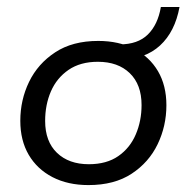

<svg xmlns="http://www.w3.org/2000/svg" viewBox="-20 -525 540 555"><path d="M235.7 10Q176.1 10 131.7 -13Q87.3 -36.1 63 -77.5Q38.7 -119 38.7 -175.8Q38.7 -236 64.1 -288.5Q89.6 -341 139.6 -373.8Q189.6 -406.7 263.9 -406.7Q323.6 -406.7 368 -383.6Q412.3 -360.6 436.7 -319.2Q461 -277.7 461 -220.9Q461 -161 435.8 -108.4Q410.5 -55.7 360.6 -22.9Q310.7 10 235.7 10ZM236.7 -50.3Q288.2 -50.3 322 -73.8Q355.7 -97.2 372.4 -136.3Q389.2 -175.4 389.2 -221.3Q389.2 -280.6 355.1 -313.5Q321.1 -346.4 262.9 -346.4Q212.1 -346.4 178 -322.9Q144 -299.5 127.2 -260.9Q110.5 -222.3 110.5 -175.4Q110.5 -116.1 144.7 -83.2Q179 -50.3 236.7 -50.3ZM306.3 -354 312.4 -396.7H325.7Q378.3 -396.7 407.3 -425.2Q436.3 -453.7 445 -504.7H498.9Q485.8 -433.3 442.7 -393.6Q399.7 -354 331.9 -354Z"/></svg>

Font: Rokkitt SemiBold
Style: Italic
Weight: 600
Italic angle: -9°
Designer: Vernon Adams
Foundry: Vernon Adams
Version: Version 3.103